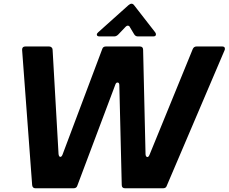

<svg xmlns="http://www.w3.org/2000/svg" viewBox="-20 -1013 1230 1033"><path d="M396 -14Q392 0 375 0H171Q155 0 153 -17L99 -744V-746Q99 -763 117 -763H244Q252 -763 257.5 -758Q263 -753 263 -745L295 -184Q297 -169 305 -169Q311 -169 316 -180L530 -749Q534 -763 550 -763H732Q750 -763 750 -745L763 -184Q763 -177 766 -172.5Q769 -168 773 -168Q779 -168 784 -179L1017 -749Q1023 -763 1038 -763H1175Q1190 -763 1190 -751Q1190 -745 1188 -742L877 -13Q873 0 857 0H653Q635 0 635 -18L622 -555Q622 -569 612 -569Q605 -569 601 -559ZM516 -817Q501 -817 501 -827Q501 -833 508 -839L671 -985Q680 -993 688 -993Q696 -993 703 -983L815 -839Q819 -834 819 -828Q819 -817 804 -817H722Q708 -817 701 -830L680 -865Q676 -875 667 -875Q662 -875 656 -869L616 -827Q606 -817 594 -817Z"/></svg>

Font: Open Sauce Two ExtraBold Italic
Style: Regular
Weight: 800
Italic angle: -10°
Designer: Alfredo Marco Pradil
Foundry: Creative Sauce Fz LLC
Version: Version 1.477